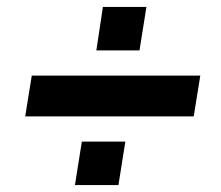

<svg xmlns="http://www.w3.org/2000/svg" viewBox="-20 -565 640 556"><path d="M53 -228 72 -346H560L541 -228ZM197 -29 217 -155H343L323 -29ZM259 -419 278 -545H404L384 -419Z"/></svg>

Font: Nunito Sans 12pt Black
Style: Italic
Weight: 900
Italic angle: -9°
Designer: Vernon Adams
Foundry: Vernon Adams
Version: Version 3.101;gftools[0.9.27]